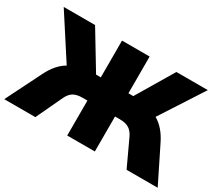

<svg xmlns="http://www.w3.org/2000/svg" viewBox="-136 -970 1394 1235"><g transform="rotate(30 561.0 -352.5)"><path d="M-8.8 0 122.1 -262.2Q165.5 -350.1 231 -388.2L25.9 -705.1H258.8L423.8 -432.1H459V-705.1H664.1V-432.1H700.2L862.8 -705.1H1096.2L891.1 -388.2Q957.5 -350.1 1001 -262.2L1130.9 0H899.9L809.1 -194.8Q792.5 -229.5 767.3 -244.6Q742.2 -259.8 699.2 -259.8H664.1V0H459V-259.8H423.8Q380.4 -259.8 355.5 -244.9Q330.6 -230 314 -194.8L222.2 0Z"/></g></svg>

Font: Mulish ExtraBlack
Style: Regular
Weight: 1000
Designer: Vernon Adams
Foundry: Vernon Adams
Version: Version 3.603; ttfautohint (v1.8.3)